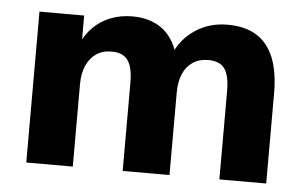

<svg xmlns="http://www.w3.org/2000/svg" viewBox="-42 -564 993 625"><g transform="rotate(5 454.5 -252.0)"><path d="M64 0V-493H210V-399H202Q216 -431 239.5 -454.5Q263 -478 295.5 -491Q328 -504 367 -504Q424 -504 462.5 -476.5Q501 -449 517 -395H507Q528 -444 573.5 -474Q619 -504 678 -504Q735 -504 772.5 -481Q810 -458 829 -411.5Q848 -365 848 -293V0H695V-289Q695 -338 679.5 -361Q664 -384 625 -384Q596 -384 575 -370Q554 -356 543 -330.5Q532 -305 532 -269V0H379V-289Q379 -338 363 -361Q347 -384 310 -384Q280 -384 259.5 -370Q239 -356 227.5 -330.5Q216 -305 216 -269V0Z"/></g></svg>

Font: Nunito Sans 11pt ExtraBold
Style: Regular
Weight: 800
Version: Version 3.101;gftools[0.9.27]